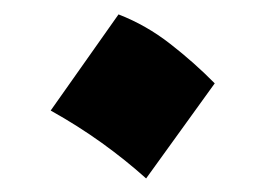

<svg xmlns="http://www.w3.org/2000/svg" viewBox="-20 -454 376 272"><path d="M147.9 -433.6Q187 -418.5 221.2 -391.8Q255.4 -365.2 284.2 -335.9L187 -201.2Q158.2 -227.1 124.3 -251.5Q90.3 -275.9 51.8 -297.4Z"/></svg>

Font: Pinar DS1 Bold
Style: Regular
Weight: 700
Designer: Amin Abedi
Version: Version 3.000